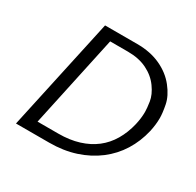

<svg xmlns="http://www.w3.org/2000/svg" viewBox="-152 -869 1058 1038"><g transform="rotate(30 377.0 -350.0)"><path d="M68 0 220 -700H421Q503 -700 566 -671Q629 -642 668.5 -592Q708 -542 717.5 -493.5Q727 -445 727 -414Q727 -373 717 -328Q700 -255 662.5 -195Q625 -135 568 -91.5Q511 -48 437.5 -24Q364 0 275 0ZM164 -67H294Q364 -67 420.5 -84.5Q477 -102 519 -134.5Q561 -167 589 -214.5Q617 -262 631 -321Q641 -364 641 -403Q641 -425 635 -464.5Q629 -504 598.5 -546.5Q568 -589 517.5 -614Q467 -639 398 -639H287Z"/></g></svg>

Font: Isabella Sans
Style: Italic
Weight: 400
Italic angle: -12°
Designer: Christian Thalmann (Catharsis Fonts), Cristiano Sobral
Foundry: The Isabella Sans Project Authors
Version: Version 2.026; ttfautohint (v1.8.4.7-5d5b-dirty)